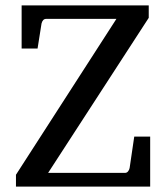

<svg xmlns="http://www.w3.org/2000/svg" viewBox="-20 -691 615 711"><path d="M536.1 0H39.1V-43.9L411.1 -621.1H150.9Q138.2 -621.1 133.8 -604L119.1 -511.2H60.1V-670.9H530.8V-625L158.2 -50.8H442.9Q449.7 -50.8 454.1 -56.2Q458.5 -61.5 460 -68.8L477.1 -185.1H536.1Z"/></svg>

Font: Charis
Style: Regular
Weight: 400
Designer: Walt Agee, Miriam Martin, Annie Olsen, Victor Gaultney, Lorna Priest, Alan Ward, Bob Hallissy, Martin Hosken, Sharon Cor
Foundry: SIL Global
Version: Version 7.000